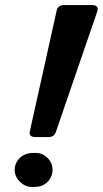

<svg xmlns="http://www.w3.org/2000/svg" viewBox="-20 -736 410 767"><path d="M189.9 -57.6Q189.9 -36.6 177.7 -18.6Q157.2 10.7 117.7 10.7H104Q84 10.7 64.5 -5.4Q38.6 -27.8 38.6 -57.6Q38.6 -79.1 51.8 -96.7Q73.2 -125 112.8 -125H125.5Q147 -125 164.6 -109.9Q189.9 -88.9 189.9 -57.6ZM99.1 -210.9Q99.1 -210.9 206.5 -694.3Q211.4 -715.3 235.8 -715.8H348.1Q374 -715.3 369.6 -693.4L203.6 -210Q196.8 -188.5 174.3 -188.5H120.6Q94.7 -189 99.1 -210.9Z"/></svg>

Font: Allan
Style: Bold
Weight: 500
Italic angle: -14.3°
Version: Version 1.002